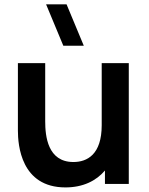

<svg xmlns="http://www.w3.org/2000/svg" viewBox="-20 -822 666 858"><path d="M272.5 15.5C350.5 15.5 409.5 -13.5 449 -60V0H555.5V-540H434.5V-262.5C434.5 -131.5 369.5 -98 308 -98C193 -98 182 -213.5 182 -280V-540H60V-238.5C60 -174.5 73.5 15.5 272.5 15.5ZM186 -802.5 263 -617.5H354.5L277.5 -802.5Z"/></svg>

Font: Manrope
Style: Bold
Weight: 700
Designer: Mikhail Sharanda
Foundry: Mikhail Sharanda
Version: Version 4.505;FEAKit 1.0